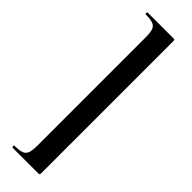

<svg xmlns="http://www.w3.org/2000/svg" viewBox="-286 -727 846 846"><g transform="rotate(45 137.0 -304.0)"><path d="M207 106V-715Q207 -722 205.5 -723.5Q204 -725 198 -725Q175 -725 143 -725Q111 -725 82 -725Q53 -725 38 -725Q35 -725 35 -719Q35 -713 38 -713Q69 -713 83.8 -707Q98.6 -701 103.8 -686Q109 -671 109 -642V34Q109 62 103.8 77.5Q98.6 93 83.8 99Q69 105 38 105Q35 105 35 111Q35 117 38 117Q53 117 82 117Q111 117 143 117Q175 117 198 117Q204 117 205.5 115Q207 113 207 106Z"/></g></svg>

Font: Cormorant Garamond Light
Style: Regular
Weight: 300
Designer: Christian Thalmann (Catharsis Fonts)
Foundry: Catharsis Fonts
Version: Version 4.001